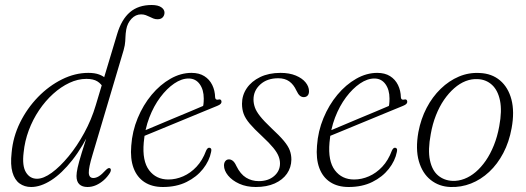

<svg xmlns="http://www.w3.org/2000/svg" viewBox="-20 -740 2103 768"><path d="M419.5 -400 395 -386Q385.5 -404.5 369.5 -414.5Q353.5 -424.5 325.5 -424.5Q291.5 -424.5 257.5 -408.5Q223.5 -392.5 192.5 -364.5Q161.5 -336.5 136.2 -299Q111 -261.5 95 -218.5Q79 -175.5 74.5 -130Q68 -76.5 83.8 -50.8Q99.5 -25 128 -25Q154 -25 187 -49Q220 -73 254.2 -114.5Q288.5 -156 317.2 -208.8Q346 -261.5 363 -319L448.5 -603.5Q466 -662.5 499.8 -691.2Q533.5 -720 586.5 -720Q612 -720 625 -711Q638 -702 638 -689.5Q638 -678.5 631 -670.8Q624 -663 610 -663Q601 -663 593.5 -666Q586 -669 578.5 -672.8Q571 -676.5 562.8 -679.5Q554.5 -682.5 544.5 -682.5Q522.5 -682.5 506 -665Q489.5 -647.5 485 -622Q483.5 -613.5 482.8 -606Q482 -598.5 481.8 -591Q481.5 -583.5 481 -575.5Q480.5 -567.5 479 -558.8Q477.5 -550 474.5 -539.5L350 -120.5Q334.5 -69.5 335.2 -48.8Q336 -28 353.5 -28Q364 -28 375.5 -35Q387 -42 403 -59.5Q407.5 -64 411.8 -66.5Q416 -69 420 -67Q423.5 -65 423.5 -60.2Q423.5 -55.5 420 -49Q409.5 -32 395 -19.2Q380.5 -6.5 364 0.8Q347.5 8 330 8Q309 8 297.5 -2.8Q286 -13.5 286 -36Q286 -49 290.5 -69.5Q295 -90 306.8 -128.5Q318.5 -167 339.5 -232L349 -233Q311.5 -153 269.2 -99.5Q227 -46 184.8 -19Q142.5 8 104.5 8Q78 8 58.2 -6.2Q38.5 -20.5 29.8 -50.8Q21 -81 26.5 -129.5Q32 -192.5 60.2 -249.8Q88.5 -307 132 -351.8Q175.5 -396.5 227.8 -422.5Q280 -448.5 333.5 -448.5Q359 -448.5 376.5 -442Q394 -435.5 404.5 -424.8Q415 -414 419.5 -400Z M533.5 -207.5Q533.5 -207.5 552.8 -215.5Q572 -223.5 602.8 -236.5Q633.5 -249.5 669.2 -264.5Q705 -279.5 738.8 -293.5Q772.5 -307.5 796.5 -318L789.5 -305.5Q792.5 -314 793.8 -323Q795 -332 795 -346Q795 -381 778.8 -403.5Q762.5 -426 734.5 -426Q706.5 -426 677 -406Q647.5 -386 621.2 -351Q595 -316 577.2 -269.8Q559.5 -223.5 555 -170Q548.5 -96 576.5 -59Q604.5 -22 653.5 -22Q683.5 -22 712.8 -34.8Q742 -47.5 766 -73Q790 -98.5 804.5 -137.5Q807.5 -144 810.8 -146.8Q814 -149.5 817.5 -149Q822 -149 824.2 -145Q826.5 -141 824.5 -132.5Q817.5 -96.5 792 -64.2Q766.5 -32 726 -12Q685.5 8 631.5 8Q588 8 558 -11.5Q528 -31 514.2 -68Q500.5 -105 505 -157Q509 -215 530.8 -267.5Q552.5 -320 586.5 -360.8Q620.5 -401.5 661.8 -425Q703 -448.5 746 -448.5Q776.5 -448.5 797.2 -435.5Q818 -422.5 829 -400Q840 -377.5 840.5 -350.5Q841 -345 844 -342.8Q847 -340.5 852.5 -341.5Q858.5 -343.5 862 -341.5Q865.5 -339.5 866 -334Q866.5 -329 862.8 -324.8Q859 -320.5 849 -316.5Q830.5 -309 800.2 -296.5Q770 -284 734.8 -269.5Q699.5 -255 664.5 -240.5Q629.5 -226 600.8 -214.2Q572 -202.5 554.5 -195.2Q537 -188 537 -188Z M1015 -15.5Q1053 -15.5 1076.5 -35.8Q1100 -56 1100 -86Q1100 -100.5 1094.2 -115.2Q1088.5 -130 1073 -149Q1057.5 -168 1028.5 -195Q996.5 -224.5 979 -245.2Q961.5 -266 954.8 -284.2Q948 -302.5 948 -325Q948 -359 967 -387Q986 -415 1020.8 -431.8Q1055.5 -448.5 1102 -448.5Q1137.5 -448.5 1163.2 -437.8Q1189 -427 1202.5 -410.2Q1216 -393.5 1216 -375Q1216 -363.5 1210.2 -357.5Q1204.5 -351.5 1195 -351.5Q1186.5 -351.5 1179.5 -357.2Q1172.5 -363 1165.5 -378Q1154.5 -402 1137 -414.5Q1119.5 -427 1093 -427Q1048.5 -427 1021.2 -402.2Q994 -377.5 994 -342Q994 -326.5 999.5 -310.5Q1005 -294.5 1020.5 -275Q1036 -255.5 1065.5 -227.5Q1098 -197.5 1115.5 -176.5Q1133 -155.5 1139.2 -138.2Q1145.5 -121 1145.5 -101.5Q1145 -70 1127.8 -45.2Q1110.5 -20.5 1078.8 -6.2Q1047 8 1003 8Q966 8 937.2 -5Q908.5 -18 892.2 -38Q876 -58 876 -78Q876 -89 881.5 -95.8Q887 -102.5 896 -102.5Q904 -102.5 911.5 -96.5Q919 -90.5 925.5 -76Q941.5 -43.5 964.2 -29.5Q987 -15.5 1015 -15.5Z M1276.5 -207.5Q1276.5 -207.5 1295.8 -215.5Q1315 -223.5 1345.8 -236.5Q1376.5 -249.5 1412.2 -264.5Q1448 -279.5 1481.8 -293.5Q1515.5 -307.5 1539.5 -318L1532.5 -305.5Q1535.5 -314 1536.8 -323Q1538 -332 1538 -346Q1538 -381 1521.8 -403.5Q1505.5 -426 1477.5 -426Q1449.5 -426 1420 -406Q1390.5 -386 1364.2 -351Q1338 -316 1320.2 -269.8Q1302.5 -223.5 1298 -170Q1291.5 -96 1319.5 -59Q1347.5 -22 1396.5 -22Q1426.5 -22 1455.8 -34.8Q1485 -47.5 1509 -73Q1533 -98.5 1547.5 -137.5Q1550.5 -144 1553.8 -146.8Q1557 -149.5 1560.5 -149Q1565 -149 1567.2 -145Q1569.5 -141 1567.5 -132.5Q1560.5 -96.5 1535 -64.2Q1509.5 -32 1469 -12Q1428.5 8 1374.5 8Q1331 8 1301 -11.5Q1271 -31 1257.2 -68Q1243.5 -105 1248 -157Q1252 -215 1273.8 -267.5Q1295.5 -320 1329.5 -360.8Q1363.5 -401.5 1404.8 -425Q1446 -448.5 1489 -448.5Q1519.5 -448.5 1540.2 -435.5Q1561 -422.5 1572 -400Q1583 -377.5 1583.5 -350.5Q1584 -345 1587 -342.8Q1590 -340.5 1595.5 -341.5Q1601.5 -343.5 1605 -341.5Q1608.5 -339.5 1609 -334Q1609.5 -329 1605.8 -324.8Q1602 -320.5 1592 -316.5Q1573.5 -309 1543.2 -296.5Q1513 -284 1477.8 -269.5Q1442.5 -255 1407.5 -240.5Q1372.5 -226 1343.8 -214.2Q1315 -202.5 1297.5 -195.2Q1280 -188 1280 -188Z M1899 -448Q1947.5 -446 1980.2 -418.2Q2013 -390.5 2025.8 -341.8Q2038.5 -293 2026.5 -227.5Q2016.5 -172 1993.2 -127.8Q1970 -83.5 1936.8 -52.5Q1903.5 -21.5 1864 -6Q1824.5 9.5 1782 8Q1736.5 6.5 1703 -20Q1669.5 -46.5 1655.5 -95Q1641.5 -143.5 1653.5 -211.5Q1663.5 -264.5 1686.5 -308.5Q1709.5 -352.5 1742.8 -384.8Q1776 -417 1815.8 -433.8Q1855.5 -450.5 1899 -448ZM1790 -16.5Q1813.5 -15.5 1837.2 -24.5Q1861 -33.5 1882.8 -52Q1904.5 -70.5 1923 -97.2Q1941.5 -124 1955.5 -158.8Q1969.5 -193.5 1977 -235Q1988.5 -296.5 1980 -337.8Q1971.5 -379 1948 -400.5Q1924.5 -422 1891.5 -423.5Q1867 -425 1843 -415.8Q1819 -406.5 1797 -387.2Q1775 -368 1756.2 -340.8Q1737.5 -313.5 1723.8 -278.8Q1710 -244 1703 -203.5Q1691 -140 1699.8 -99Q1708.5 -58 1732.5 -38Q1756.5 -18 1790 -16.5Z"/></svg>

Font: Fraunces 72pt Soft Wonky ExtraLight
Style: Italic
Weight: 250
Italic angle: -16°
Version: Version 1.000;[b76b70a41]